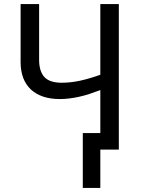

<svg xmlns="http://www.w3.org/2000/svg" viewBox="-20 -734 700 942"><path d="M472.2 -81.1V-292Q443.8 -281.2 418.2 -272.9Q392.6 -264.6 368.4 -259.3Q344.2 -253.9 320.6 -251Q296.9 -248 272.9 -248Q227.5 -248 191.9 -260Q156.2 -272 131.6 -294.9Q106.9 -317.9 94 -351.8Q81.1 -385.7 81.1 -429.2V-713.9H171.9V-440.9Q171.9 -384.8 197.5 -356.4Q223.1 -328.1 283.2 -328.1Q305.2 -328.1 327.1 -330.6Q349.1 -333 372.1 -337.9Q395 -342.8 419.9 -350.1Q444.8 -357.4 472.2 -367.2V-713.9H563V0H472.2V188H386.2V-81.1Z"/></svg>

Font: Genotype
Style: Regular
Weight: 400
Foundry: Ascender Corporation
Version: Version 1.00